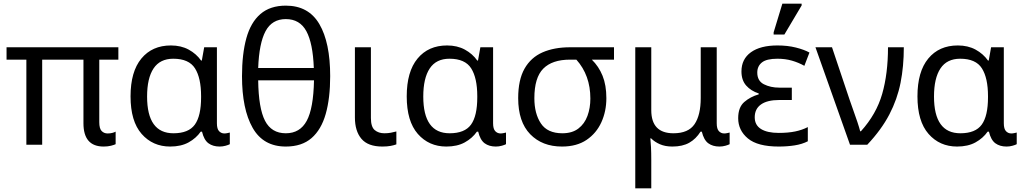

<svg xmlns="http://www.w3.org/2000/svg" viewBox="-20 -796 5634 1056"><path d="M550 10Q439 10 439 -118V-468H212V0H125V-468H16V-536H631V-468H526V-124Q526 -89 539 -75.5Q552 -62 572 -62Q586 -62 597.5 -65Q609 -68 616 -72V-3Q608 1 590.5 5.5Q573 10 550 10Z M916 10Q820 10 759 -59.5Q698 -129 698 -266Q698 -402 757.5 -474Q817 -546 920 -546Q976 -546 1018 -523Q1060 -500 1086 -463H1090L1103 -536H1173V-118Q1173 -87 1185 -74.5Q1197 -62 1214 -62Q1222 -62 1231 -64Q1240 -66 1244 -67V-3Q1237 1 1221 5.5Q1205 10 1188 10Q1151 10 1126.5 -8Q1102 -26 1091 -72H1084Q1059 -36 1017.5 -13Q976 10 916 10ZM934 -63Q1017 -63 1051.5 -110.5Q1086 -158 1086 -261V-267Q1086 -367 1052.5 -420Q1019 -473 933 -473Q860 -473 824.5 -419.5Q789 -366 789 -265Q789 -63 934 -63Z M1552 10Q1428 10 1369.5 -93Q1311 -196 1311 -377Q1311 -499 1335 -586Q1359 -673 1412.5 -719Q1466 -765 1552 -765Q1677 -765 1736.5 -663.5Q1796 -562 1796 -377Q1796 -256 1771.5 -169.5Q1747 -83 1693.5 -36.5Q1640 10 1552 10ZM1400 -422H1706Q1701 -558 1665 -624.5Q1629 -691 1552 -691Q1476 -691 1440.5 -624.5Q1405 -558 1400 -422ZM1552 -63Q1630 -63 1667 -131.5Q1704 -200 1707 -354H1400Q1402 -201 1437.5 -132Q1473 -63 1552 -63Z M2083 10Q2004 10 1968 -32.5Q1932 -75 1932 -150V-536H2020V-147Q2020 -98 2041 -80.5Q2062 -63 2094 -63Q2114 -63 2129.5 -66Q2145 -69 2160 -73V-2Q2147 3 2128 6.5Q2109 10 2083 10Z M2435 10Q2339 10 2278 -59.5Q2217 -129 2217 -266Q2217 -402 2276.5 -474Q2336 -546 2439 -546Q2495 -546 2537 -523Q2579 -500 2605 -463H2609L2622 -536H2692V-118Q2692 -87 2704 -74.5Q2716 -62 2733 -62Q2741 -62 2750 -64Q2759 -66 2763 -67V-3Q2756 1 2740 5.5Q2724 10 2707 10Q2670 10 2645.5 -8Q2621 -26 2610 -72H2603Q2578 -36 2536.5 -13Q2495 10 2435 10ZM2453 -63Q2536 -63 2570.5 -110.5Q2605 -158 2605 -261V-267Q2605 -367 2571.5 -420Q2538 -473 2452 -473Q2379 -473 2343.5 -419.5Q2308 -366 2308 -265Q2308 -63 2453 -63Z M3071 10Q2962 10 2896 -58Q2830 -126 2830 -256Q2830 -357 2865 -418.5Q2900 -480 2964 -508Q3028 -536 3115 -536H3357V-468H3235Q3273 -431 3294 -379.5Q3315 -328 3315 -256Q3315 -184 3287.5 -123.5Q3260 -63 3206 -26.5Q3152 10 3071 10ZM3073 -63Q3127 -63 3161 -89Q3195 -115 3211 -158.5Q3227 -202 3227 -254Q3227 -382 3150 -468H3115Q3017 -468 2968 -418.5Q2919 -369 2919 -256Q2919 -171 2955 -117Q2991 -63 3073 -63Z M3474 240V-536H3562V-190Q3562 -63 3684 -63Q3766 -63 3800 -113Q3834 -163 3834 -257V-536H3922V-118Q3922 -87 3934 -74.5Q3946 -62 3963 -62Q3971 -62 3980 -64Q3989 -66 3993 -67V-3Q3986 1 3970 5.5Q3954 10 3937 10Q3900 10 3875.5 -8Q3851 -26 3840 -72H3833Q3808 -32 3771 -11Q3734 10 3678 10Q3639 10 3610 -2.5Q3581 -15 3561 -35H3557Q3559 -17 3560.5 13Q3562 43 3562 84V240Z M4263 10Q4147 10 4093.5 -34.5Q4040 -79 4040 -146Q4040 -206 4073.5 -235Q4107 -264 4153 -277V-282Q4110 -296 4084 -325.5Q4058 -355 4058 -403Q4058 -471 4110 -508.5Q4162 -546 4256 -546Q4312 -546 4357.5 -534.5Q4403 -523 4432 -507L4404 -434Q4372 -452 4335.5 -462.5Q4299 -473 4256 -473Q4196 -473 4170.5 -452.5Q4145 -432 4145 -397Q4145 -351 4181.5 -332.5Q4218 -314 4266 -314H4335V-246H4266Q4200 -246 4165.5 -221.5Q4131 -197 4131 -151Q4131 -108 4165.5 -86.5Q4200 -65 4263 -65Q4315 -65 4353.5 -73Q4392 -81 4423 -97V-19Q4392 -3 4351 3.5Q4310 10 4263 10ZM4235 -606V-618L4283 -776H4389V-766L4294 -606Z M4655 0 4465 -536H4556L4653 -247Q4661 -223 4673 -190Q4685 -157 4695.5 -125.5Q4706 -94 4711 -74H4715Q4800 -168 4832 -279.5Q4864 -391 4864 -536H4951Q4951 -431 4933 -340.5Q4915 -250 4871.5 -166.5Q4828 -83 4750 0Z M5244 10Q5148 10 5087 -59.5Q5026 -129 5026 -266Q5026 -402 5085.5 -474Q5145 -546 5248 -546Q5304 -546 5346 -523Q5388 -500 5414 -463H5418L5431 -536H5501V-118Q5501 -87 5513 -74.5Q5525 -62 5542 -62Q5550 -62 5559 -64Q5568 -66 5572 -67V-3Q5565 1 5549 5.5Q5533 10 5516 10Q5479 10 5454.5 -8Q5430 -26 5419 -72H5412Q5387 -36 5345.5 -13Q5304 10 5244 10ZM5262 -63Q5345 -63 5379.5 -110.5Q5414 -158 5414 -261V-267Q5414 -367 5380.5 -420Q5347 -473 5261 -473Q5188 -473 5152.5 -419.5Q5117 -366 5117 -265Q5117 -63 5262 -63Z"/></svg>

Font: Noto Sans Living
Style: Regular
Weight: 400
Designer: Monotype Design Team
Foundry: Monotype Imaging Inc.
Version: Version 2.013; ttfautohint (v1.8.4.7-5d5b)